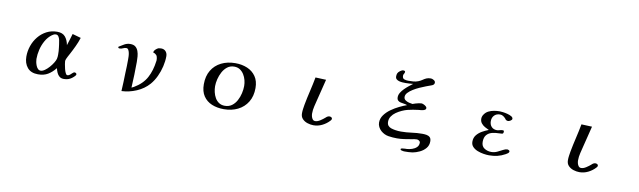

<svg xmlns="http://www.w3.org/2000/svg" viewBox="-47 -1390 7094 2133"><g transform="rotate(10 3500.0 -323.5)"><path d="M563 -272Q563 -292 562 -312.5Q561 -333 558 -352Q556 -365 553.5 -387.5Q551 -410 546 -433.5Q541 -457 530 -473Q519 -489 501 -489Q488 -489 478 -484.5Q468 -480 457 -472Q415 -441 387.5 -392.5Q360 -344 347 -289.5Q334 -235 334 -183Q334 -169 338 -149Q342 -129 350 -109Q358 -89 371 -76Q384 -63 402 -63Q423 -63 448 -80.5Q473 -98 496.5 -124.5Q520 -151 536.5 -178Q553 -205 558 -224Q561 -236 562 -248Q563 -260 563 -272ZM801 -93Q801 -88 799.5 -85Q798 -82 795 -77Q770 -48 740 -32.5Q710 -17 671 -17Q641 -17 622 -32.5Q603 -48 592.5 -72Q582 -96 576 -121H575Q536 -72 490.5 -45Q445 -18 380 -18Q300 -18 259.5 -66.5Q219 -115 219 -191Q219 -253 239.5 -312Q260 -371 298.5 -418Q337 -465 390.5 -493Q444 -521 510 -521Q571 -521 601 -485Q631 -449 641 -393Q652 -426 662 -459Q672 -492 682 -526L778 -499Q762 -448 739 -400Q728 -376 716 -352.5Q704 -329 692 -306Q682 -287 672 -269Q662 -251 655 -231Q652 -224 652 -213Q652 -204 656 -180.5Q660 -157 666.5 -130Q673 -103 682.5 -84Q692 -65 702 -65Q718 -65 731.5 -76Q745 -87 756.5 -98.5Q768 -110 779 -110Q785 -110 793 -104.5Q801 -99 801 -93Z M1750 -463Q1750 -408 1736 -348Q1722 -288 1696 -232.5Q1670 -177 1633 -134Q1577 -70 1494 -34.5Q1411 1 1326 4Q1329 -47 1331 -98.5Q1333 -150 1334 -201Q1336 -240 1337 -279Q1338 -318 1338 -356Q1338 -367 1337.5 -386.5Q1337 -406 1333 -426.5Q1329 -447 1320.5 -461.5Q1312 -476 1297 -476Q1278 -476 1260.5 -467Q1243 -458 1223 -458Q1218 -458 1212.5 -460.5Q1207 -463 1207 -469Q1207 -474 1208 -475Q1209 -476 1212 -478Q1239 -496 1269 -512Q1299 -528 1333 -528Q1371 -528 1392 -510.5Q1413 -493 1423 -465Q1433 -437 1435.5 -405Q1438 -373 1438 -345Q1438 -272 1435.5 -199Q1433 -126 1429 -53Q1435 -56 1441.5 -59Q1448 -62 1454 -65Q1550 -121 1593.5 -202.5Q1637 -284 1650 -391Q1651 -394 1651 -397.5Q1651 -401 1651 -404Q1651 -425 1645 -442.5Q1639 -460 1620 -471Q1616 -473 1611.5 -475Q1607 -477 1602 -477Q1600 -479 1600 -484Q1600 -494 1609 -505Q1618 -516 1630.5 -525Q1643 -534 1651 -536Q1665 -539 1678 -539Q1712 -539 1731 -517.5Q1750 -496 1750 -463Z M2659 -288Q2659 -320 2650.5 -353.5Q2642 -387 2624 -416Q2606 -445 2579 -463Q2552 -481 2514 -481Q2469 -481 2436.5 -456Q2404 -431 2383 -392Q2362 -353 2351.5 -310Q2341 -267 2341 -230Q2341 -198 2349 -163.5Q2357 -129 2374 -99.5Q2391 -70 2418.5 -52Q2446 -34 2484 -34Q2531 -34 2564 -58.5Q2597 -83 2618 -122Q2639 -161 2649 -205Q2659 -249 2659 -288ZM2787 -287Q2787 -195 2747 -129.5Q2707 -64 2637.5 -29.5Q2568 5 2479 5Q2404 5 2344 -20Q2284 -45 2249 -97Q2214 -149 2214 -230Q2214 -322 2253 -387Q2292 -452 2361.5 -486.5Q2431 -521 2520 -521Q2594 -521 2654.5 -495.5Q2715 -470 2751 -418Q2787 -366 2787 -287Z M3682 -100Q3682 -91 3679 -86.5Q3676 -82 3670 -75Q3636 -38 3589.5 -15Q3543 8 3492 8Q3459 8 3424.5 -3Q3390 -14 3367 -38Q3344 -62 3344 -101Q3344 -126 3347.5 -150.5Q3351 -175 3355 -199Q3370 -279 3389 -359Q3408 -439 3423 -519L3543 -514Q3529 -456 3514.5 -399Q3500 -342 3486 -285Q3476 -244 3465.5 -202Q3455 -160 3455 -117Q3455 -103 3459.5 -85Q3464 -67 3474.5 -54Q3485 -41 3503 -41Q3529 -41 3559 -60.5Q3589 -80 3608 -97Q3613 -101 3617 -105Q3621 -109 3626 -112Q3639 -120 3654 -120Q3662 -120 3672 -114.5Q3682 -109 3682 -100Z M4802 -40Q4802 5 4775 37Q4748 69 4708 88Q4668 107 4629 114Q4608 117 4586 118Q4564 119 4542 119Q4537 119 4525 118Q4513 117 4502.5 113Q4492 109 4492 102Q4492 93 4507 90.5Q4522 88 4539 87.5Q4556 87 4562 87Q4589 85 4618.5 75.5Q4648 66 4669 46Q4690 26 4690 -6Q4690 -20 4677 -28.5Q4664 -37 4652 -37Q4637 -37 4622 -34.5Q4607 -32 4593 -29Q4553 -22 4512.5 -16Q4472 -10 4431 -10Q4382 -10 4334.5 -17.5Q4287 -25 4248 -59Q4229 -76 4217 -99.5Q4205 -123 4205 -149Q4205 -195 4233 -234Q4261 -273 4304.5 -304Q4348 -335 4394.5 -357.5Q4441 -380 4478 -393Q4462 -400 4442 -402.5Q4422 -405 4403 -409.5Q4384 -414 4372 -426Q4360 -438 4360 -462Q4360 -488 4375 -513Q4390 -538 4413 -561Q4436 -584 4460.5 -603.5Q4485 -623 4504 -637Q4483 -635 4462 -633.5Q4441 -632 4420 -632Q4405 -632 4385.5 -633Q4366 -634 4347 -639Q4328 -644 4315.5 -655Q4303 -666 4303 -687Q4303 -704 4308 -719Q4314 -735 4334.5 -750.5Q4355 -766 4372 -766Q4377 -766 4384.5 -763.5Q4392 -761 4392 -753Q4392 -741 4384.5 -730.5Q4377 -720 4377 -708Q4377 -677 4398 -669.5Q4419 -662 4444 -662Q4472 -662 4500 -664Q4528 -666 4554 -676Q4580 -686 4598 -699Q4616 -712 4636.5 -721.5Q4657 -731 4688 -731Q4702 -731 4720.5 -720Q4739 -709 4739 -692Q4739 -676 4726 -666Q4722 -662 4715 -659.5Q4708 -657 4703 -655Q4683 -648 4650 -635.5Q4617 -623 4580 -606.5Q4543 -590 4510 -569.5Q4477 -549 4456 -526.5Q4435 -504 4435 -479Q4435 -456 4452.5 -443Q4470 -430 4494 -424Q4518 -418 4535 -416Q4547 -421 4565.5 -426.5Q4584 -432 4602.5 -436Q4621 -440 4633 -440Q4642 -440 4657 -433.5Q4672 -427 4683.5 -417Q4695 -407 4695 -397Q4695 -384 4684 -377.5Q4673 -371 4662 -369Q4650 -366 4638 -365Q4626 -364 4614 -363Q4583 -359 4552 -354Q4521 -349 4490 -341Q4463 -334 4430.5 -319.5Q4398 -305 4368.5 -284.5Q4339 -264 4320.5 -236.5Q4302 -209 4302 -176Q4302 -147 4315.5 -131Q4329 -115 4351 -108Q4373 -101 4397 -97Q4414 -94 4430 -93Q4446 -92 4462 -92Q4522 -92 4581.5 -100.5Q4641 -109 4701 -109Q4726 -109 4749 -105Q4772 -101 4787 -86.5Q4802 -72 4802 -40Z M5688 -84Q5688 -71 5675.5 -62Q5663 -53 5652 -47Q5609 -23 5565 -12.5Q5521 -2 5471 -2Q5444 -2 5409 -7.5Q5374 -13 5340.5 -26Q5307 -39 5285 -62Q5263 -85 5263 -120Q5263 -164 5287.5 -194.5Q5312 -225 5348.5 -245.5Q5385 -266 5420 -279Q5397 -289 5372.5 -303Q5348 -317 5332 -338Q5316 -359 5316 -388Q5316 -401 5320 -413Q5324 -425 5331 -435Q5350 -464 5379 -478.5Q5408 -493 5441 -498.5Q5474 -504 5505 -504Q5517 -504 5541.5 -501Q5566 -498 5592.5 -491Q5619 -484 5638 -473Q5657 -462 5657 -446Q5657 -434 5640.5 -424Q5624 -414 5613 -414Q5600 -414 5590 -421Q5586 -423 5583.5 -427Q5581 -431 5578 -435Q5566 -449 5550 -459.5Q5534 -470 5514 -470Q5474 -470 5449.5 -445Q5425 -420 5425 -380Q5425 -341 5447.5 -316.5Q5470 -292 5510 -292Q5521 -292 5539 -297.5Q5557 -303 5575 -303Q5588 -303 5588 -289Q5588 -266 5572.5 -264Q5557 -262 5540 -262Q5497 -262 5459.5 -252Q5422 -242 5399 -215Q5376 -188 5376 -137Q5376 -88 5410.5 -65.5Q5445 -43 5489 -43Q5524 -43 5555.5 -58Q5587 -73 5614 -87.5Q5641 -102 5660 -102Q5667 -102 5677.5 -97Q5688 -92 5688 -84Z M6682 -100Q6682 -91 6679 -86.5Q6676 -82 6670 -75Q6636 -38 6589.5 -15Q6543 8 6492 8Q6459 8 6424.5 -3Q6390 -14 6367 -38Q6344 -62 6344 -101Q6344 -126 6347.5 -150.5Q6351 -175 6355 -199Q6370 -279 6389 -359Q6408 -439 6423 -519L6543 -514Q6529 -456 6514.5 -399Q6500 -342 6486 -285Q6476 -244 6465.5 -202Q6455 -160 6455 -117Q6455 -103 6459.5 -85Q6464 -67 6474.5 -54Q6485 -41 6503 -41Q6529 -41 6559 -60.5Q6589 -80 6608 -97Q6613 -101 6617 -105Q6621 -109 6626 -112Q6639 -120 6654 -120Q6662 -120 6672 -114.5Q6682 -109 6682 -100Z"/></g></svg>

Font: Kaisei Tokumin
Style: Bold
Weight: 700
Designer: Font-Kai, 金井和夫
Foundry: KAZUO KANAI
Version: Version 5.003